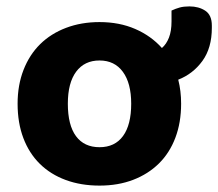

<svg xmlns="http://www.w3.org/2000/svg" viewBox="-20 -565 682 600"><path d="M546 -241Q546 -182 528 -134.5Q510 -87 476.5 -54Q443 -21 396 -3Q349 15 291 15Q233 15 185.5 -2.5Q138 -20 104.5 -53Q71 -86 53 -133.5Q35 -181 35 -241Q35 -299 53.5 -346.5Q72 -394 105.5 -427Q139 -460 186.5 -478Q234 -496 291 -496Q353 -496 402.5 -474.5Q452 -453 486 -415Q500 -427 508 -447.5Q516 -468 516 -498V-532Q529 -538 541.5 -541.5Q554 -545 572 -545Q601 -545 621.5 -531.5Q642 -518 642 -485V-478Q642 -415 612.5 -374.5Q583 -334 537 -316Q546 -281 546 -241ZM291 -376Q244 -376 218 -341Q192 -306 192 -241Q192 -174 217.5 -139.5Q243 -105 291 -105Q339 -105 364.5 -140Q390 -175 390 -241Q390 -305 364 -340.5Q338 -376 291 -376Z"/></svg>

Font: Baloo Thambi 2
Style: Bold
Weight: 700
Designer: Aadarsh Rajan and Ek Type
Foundry: Ek Type
Version: Version 1.640;hotconv 1.0.111;makeotfexe 2.5.65597; ttfautoh